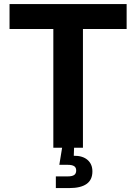

<svg xmlns="http://www.w3.org/2000/svg" viewBox="-20 -748 689 972"><path d="M28.3 -601.1V-727.5H621.1V-601.1H399.9V0H250V-601.1ZM262.7 204.1V145H322.8Q345.2 145 355.5 137.9Q365.7 130.9 365.7 115.2Q365.7 100.1 355.5 93.3Q345.2 86.4 322.8 86.4H280.3L297.9 -21.5H355V0L353.5 40.5Q398.4 40 423.1 61.5Q447.8 83 447.8 119.6Q447.8 162.6 418.2 183.3Q388.7 204.1 331.1 204.1Z"/></svg>

Font: Inter 24pt
Style: Bold
Weight: 700
Designer: Rasmus Andersson
Foundry: rsms
Version: Version 4.001;git-66647c0bb